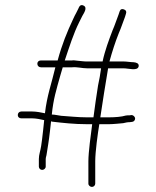

<svg xmlns="http://www.w3.org/2000/svg" viewBox="-20 -673 616 756"><path d="M355 50V-38C355 -76 365 -147 371 -184H410C426 -184 452 -187 465 -188C474 -190 481 -192 491 -192L499 -193C506 -193 512 -199 512 -206C512 -213 505 -220 498 -220L491 -219C485 -219 480 -219 475 -218C459 -213 432 -211 410 -211H375C385 -276 394 -337 405 -400C405 -401 405 -403 406 -404H466C487 -404 522 -392 526 -412C528 -424 516 -427 506 -428C495 -428 478 -431 466 -431H411C422 -471 434 -508 448 -543C457 -563 464 -586 472 -606L476 -619C479 -628 476 -633 468 -636C460 -639 454 -637 451 -628L447 -616C439 -596 432 -573 423 -553C409 -516 393 -474 384 -431H323C317 -431 311 -431 304 -432L284 -434C277 -435 270 -436 263 -435H235C254 -491 269 -540 292 -586L304 -610C310 -621 326 -643 309 -651C297 -657 292 -648 288 -638L280 -622C276 -615 272 -607 268 -598C244 -547 224 -498 207 -435H141C133 -435 127 -430 127 -422C127 -414 133 -408 141 -408H198C183 -344 165 -297 157 -227C143 -230 123 -234 107 -234H64C56 -234 50 -228 50 -220C50 -212 56 -207 64 -207H107C121 -207 142 -203 154 -200L150 -162C147 -133 144 -111 142 -98C139 -78 133 -64 133 -47V-17C133 -10 139 -4 146 -4C153 -4 160 -10 160 -17V-47C160 -50 161 -55 163 -62C168 -95 172 -114 177 -159L181 -195C182 -195 184 -195 185 -194C228 -189 273 -184 321 -184H343C338 -146 328 -74 328 -38V50C328 57 335 63 342 63C349 63 355 57 355 50ZM348 -211H321C287 -211 253 -215 221 -217C211 -218 196 -222 184 -222C190 -283 202 -320 217 -374L227 -408H264C284 -410 303 -404 323 -404H378C375 -381 371 -359 366 -336C359 -295 354 -254 348 -211Z"/></svg>

Font: Electronic
Style: Lt
Weight: 300
Version: Version 1.011